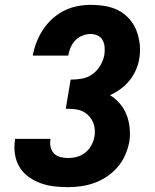

<svg xmlns="http://www.w3.org/2000/svg" viewBox="-20 -763 640 791"><path d="M260 8Q231 8 201.5 4.5Q172 1 145.5 -9Q119 -19 96.5 -35.5Q74 -52 60 -75.5Q46 -99 41.5 -128Q37 -157 42 -187Q42 -188 42 -189Q42 -190 42 -191H188Q188 -191 188 -190.5Q188 -190 188 -189Q185 -173 188.5 -157.5Q192 -142 202.5 -131Q213 -120 228.5 -116Q244 -112 260 -112Q279 -112 297.5 -117Q316 -122 331.5 -134.5Q347 -147 356.5 -164.5Q366 -182 369 -200Q372 -217 370 -233.5Q368 -250 361 -264Q354 -278 342.5 -289Q331 -300 316.5 -306Q302 -312 285 -313.5Q268 -315 251 -315L271 -435Q294 -435 317.5 -439Q341 -443 361 -457.5Q381 -472 393.5 -493.5Q406 -515 410 -537Q412 -553 411 -568.5Q410 -584 403 -597Q396 -610 382.5 -616.5Q369 -623 353 -623Q337 -623 320 -616.5Q303 -610 290.5 -597Q278 -584 271 -567.5Q264 -551 261 -534H115Q120 -562 130.5 -589Q141 -616 157 -640.5Q173 -665 195.5 -685.5Q218 -706 244 -719Q270 -732 298 -737.5Q326 -743 353 -743Q384 -743 413.5 -738Q443 -733 468 -720Q493 -707 512 -686Q531 -665 541.5 -638.5Q552 -612 555.5 -582Q559 -552 554 -522Q550 -498 540 -475Q530 -452 514 -432Q498 -412 477 -396.5Q456 -381 433 -371Q456 -357 473.5 -336.5Q491 -316 501 -291Q511 -266 514 -237.5Q517 -209 513 -180Q508 -153 496.5 -126Q485 -99 466 -76.5Q447 -54 422.5 -37Q398 -20 370.5 -10Q343 0 315.5 4Q288 8 260 8Z"/></svg>

Font: Iosevka SS04 Hv Ex Obl
Style: Regular
Weight: 900
Width: 7
Italic angle: -9°
Monospace: yes
Designer: Belleve Invis
Foundry: Belleve Invis
Version: Version 19.0.0; ttfautohint (v1.8.4)